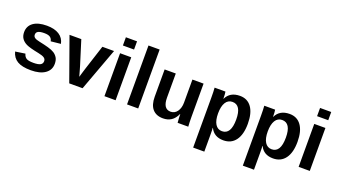

<svg xmlns="http://www.w3.org/2000/svg" viewBox="-71 -1369 3920 2219"><g transform="rotate(20 1889.0 -259.0)"><path d="M515.1 -154.3Q515.1 -77.6 452.4 -33.9Q389.6 9.8 278.8 9.8Q169.9 9.8 112.1 -24.7Q54.2 -59.1 35.2 -131.8L155.8 -149.9Q166 -112.3 191.2 -96.7Q216.3 -81.1 278.8 -81.1Q336.4 -81.1 362.8 -95.7Q389.2 -110.4 389.2 -141.6Q389.2 -167 367.9 -181.9Q346.7 -196.8 295.9 -207Q181.2 -229.5 139.2 -250Q98.6 -270 77.4 -301.3Q56.2 -332.5 56.2 -378.4Q56.2 -454.1 114.5 -496.3Q172.9 -538.6 279.8 -538.6Q374 -538.6 431.4 -502Q488.8 -465.3 502.9 -396L381.3 -383.3Q375.5 -415.5 352.5 -431.4Q329.6 -447.3 279.8 -447.3Q231 -447.3 206.5 -434.8Q182.1 -422.4 182.1 -393.1Q182.1 -370.1 200.9 -356.7Q219.7 -343.3 264.2 -334.5Q326.2 -321.8 374.3 -308.3Q422.4 -294.9 451.7 -276.4Q480.5 -257.8 497.8 -228.8Q515.1 -199.7 515.1 -154.3Z M1107.9 -528.3 913.1 0H749L560.1 -528.3H705.1L797.4 -232.9Q801.3 -220.7 809.8 -190.2Q818.4 -159.7 832 -110.8Q834 -117.7 840.1 -138.2Q846.2 -158.7 853.5 -183.1Q860.8 -207.5 866.2 -224.1L964.4 -528.3Z M1319.3 -724.6V-623.5H1182.1V-724.6ZM1319.3 -528.3V0H1182.1V-528.3Z M1597.2 -724.6V0H1460V-724.6Z M2073.7 -105Q2046.4 -44.9 2004.2 -17.6Q1961.9 9.8 1903.8 9.8Q1819.8 9.8 1774.9 -41.7Q1730 -93.3 1730 -192.9V-528.3H1867.2V-231.9Q1867.2 -92.8 1960.9 -92.8Q2010.7 -92.8 2041.3 -135.5Q2071.8 -178.2 2071.8 -245.1V-528.3H2209V-118.2Q2209 -84.5 2210 -54.9Q2210.9 -25.4 2212.9 0H2082Q2076.2 -70.3 2076.2 -105Z M2848.6 -266.6Q2848.6 -134.3 2795.7 -62.3Q2742.7 9.8 2646 9.8Q2531.2 9.8 2485.8 -84H2482.9Q2485.8 -69.3 2485.8 4.9V207.5H2348.6V-406.7Q2348.6 -444.3 2347.7 -474.6Q2346.7 -504.9 2344.7 -528.3H2478Q2480.5 -519.5 2482.2 -493.7Q2483.9 -467.8 2483.9 -442.4H2485.8Q2531.7 -539.6 2654.8 -539.6Q2747.1 -539.6 2797.9 -468.5Q2848.6 -397.5 2848.6 -266.6ZM2705.6 -266.6Q2705.6 -444.3 2596.7 -444.3Q2542 -444.3 2512.9 -396.5Q2483.9 -348.6 2483.9 -262.7Q2483.9 -177.2 2512.9 -130.6Q2542 -84 2595.7 -84Q2705.6 -84 2705.6 -266.6Z M3459.5 -266.6Q3459.5 -134.3 3406.5 -62.3Q3353.5 9.8 3256.8 9.8Q3142.1 9.8 3096.7 -84H3093.8Q3096.7 -69.3 3096.7 4.9V207.5H2959.5V-406.7Q2959.5 -444.3 2958.5 -474.6Q2957.5 -504.9 2955.6 -528.3H3088.9Q3091.3 -519.5 3093 -493.7Q3094.7 -467.8 3094.7 -442.4H3096.7Q3142.6 -539.6 3265.6 -539.6Q3357.9 -539.6 3408.7 -468.5Q3459.5 -397.5 3459.5 -266.6ZM3316.4 -266.6Q3316.4 -444.3 3207.5 -444.3Q3152.8 -444.3 3123.8 -396.5Q3094.7 -348.6 3094.7 -262.7Q3094.7 -177.2 3123.8 -130.6Q3152.8 -84 3206.5 -84Q3316.4 -84 3316.4 -266.6Z M3707.5 -724.6V-623.5H3570.3V-724.6ZM3707.5 -528.3V0H3570.3V-528.3Z"/></g></svg>

Font: Arimo
Style: Bold
Weight: 700
Designer: Steve Matteson
Foundry: Monotype Imaging Inc.
Version: Version 1.33